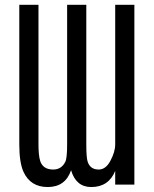

<svg xmlns="http://www.w3.org/2000/svg" viewBox="-20 -752 626 782"><path d="M527.3 0H449.2V-55.7Q422.4 9.8 351.6 9.8Q289.6 9.8 269.5 -58.6Q246.1 9.8 174.3 9.8Q104 9.8 75.7 -52.2Q58.6 -89.8 58.6 -163.6V-732.4H136.7V-163.6Q136.7 -119.1 143.6 -96.7Q154.8 -61.5 196.8 -61.5Q230.5 -61.5 246.1 -93.3Q253.4 -107.9 253.4 -163.6V-732.4H331.5V-163.6Q331.5 -110.8 336.9 -93.8Q347.2 -61.5 381.8 -61.5Q410.6 -61.5 429.2 -96.2Q449.2 -133.3 449.2 -163.6V-732.4H527.3Z"/></svg>

Font: Consola Mono
Style: Book
Weight: 400
Monospace: yes
Version: Version 2.001